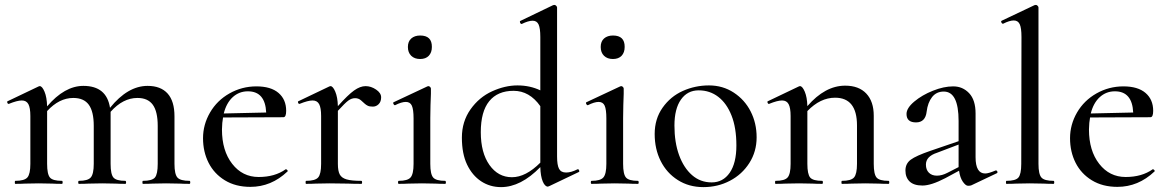

<svg xmlns="http://www.w3.org/2000/svg" viewBox="-20 -745 4731 778"><path d="M317.9 -397Q412.1 -397 425.8 -308.1Q497.6 -397 578.1 -397Q631.3 -397 659.2 -366Q687 -335 687 -273.9V-81.1Q687 -39.1 699 -25.6Q710.9 -12.2 748 -12.2Q751 -12.2 751 -6.1Q751 0 748 0Q723.1 0 709 -1L652.8 -2L598.1 -1Q583 0 559.1 0Q557.1 0 557.1 -6.1Q557.1 -12.2 559.1 -12.2Q596.2 -12.2 607.7 -25.6Q619.1 -39.1 619.1 -81.1V-234.9Q619.1 -293 599.1 -320.6Q579.1 -348.1 537.1 -348.1Q478 -348.1 428.2 -292V-81.1Q428.2 -39.1 439.7 -25.6Q451.2 -12.2 487.8 -12.2Q490.7 -12.2 491 -6.1Q491.2 0 487.8 0Q463.9 0 449.2 -1L394 -2L338.9 -1Q323.7 0 299.8 0Q296.9 0 296.9 -6.1Q296.9 -12.2 299.8 -12.2Q335.9 -12.2 347.9 -26.1Q359.9 -40 359.9 -81.1V-234.9Q359.9 -293 339.8 -320.6Q319.8 -348.1 276.9 -348.1Q219.7 -348.1 170.9 -294.9V-81.1Q170.9 -39.1 182.4 -25.6Q193.8 -12.2 231 -12.2Q233.9 -12.2 233.9 -6.1Q233.9 0 231 0Q207 0 191.9 -1L137.2 -2L81.1 -1Q66.9 0 42 0Q40 0 40 -6.1Q40 -12.2 42 -12.2Q79.1 -12.2 91.1 -26.1Q103 -40 103 -81.1V-274.9Q103 -308.1 95 -323Q86.9 -337.9 68.4 -337.9Q49.8 -337.9 16.1 -324.2H14.2Q11.2 -324.2 9.5 -329.1Q7.8 -334 11.2 -335L134.8 -394Q138.7 -396 141.1 -396Q150.9 -396 160.4 -373.5Q169.9 -351.1 170.9 -314Q241.7 -397 317.9 -397Z M1058.6 -289.1Q1054.7 -375 984.4 -375Q949.2 -375 923.3 -351.6Q897.5 -328.1 886.7 -285.2ZM1138.7 -59.1Q1141.6 -59.1 1144.5 -55.4Q1147.5 -51.8 1144.5 -49.8Q1079.1 12.2 994.6 12.2Q934.6 12.2 891.1 -14.4Q847.7 -41 825.2 -85.4Q802.7 -129.9 802.7 -185.1Q802.7 -240.2 831.1 -289.1Q859.4 -337.9 909.9 -366.5Q960.4 -395 1019 -395Q1077.6 -395 1108.6 -368.4Q1139.6 -341.8 1139.6 -295.9Q1139.6 -270 1128.4 -270L883.8 -269Q879.9 -249 879.4 -220.2Q879.4 -134.3 920.9 -81.1Q962.4 -27.8 1028.1 -27.8Q1093.8 -27.8 1137.7 -59.1Z M1349.1 -295.9V-81.1Q1349.1 -52.2 1356.7 -38.1Q1364.3 -23.9 1384.3 -18.1Q1404.3 -12.2 1444.3 -12.2Q1447.3 -12.2 1447.3 -6.1Q1447.3 0 1444.3 0Q1411.1 0 1391.1 -1L1315.4 -2L1259.3 -1Q1245.1 0 1220.2 0Q1218.3 0 1218.3 -6.1Q1218.3 -12.2 1220.2 -12.2Q1257.3 -12.2 1269.3 -26.1Q1281.2 -40 1281.2 -81.1V-274.9Q1281.2 -308.1 1273.2 -323Q1265.1 -337.9 1246.6 -337.9Q1228 -337.9 1194.3 -324.2H1192.4Q1189.5 -324.2 1187.7 -329.1Q1186 -334 1189.5 -335L1313 -394Q1316.9 -396 1319.3 -396Q1329.1 -396 1338.6 -373.5Q1348.1 -351.1 1349.1 -314.9Q1390.1 -360.8 1414.8 -378.4Q1439.5 -396 1461.4 -396Q1483.4 -396 1503.9 -382.1Q1524.4 -368.2 1524.4 -350.6Q1524.4 -333 1514.4 -323Q1504.4 -313 1491 -313Q1477.5 -313 1470.5 -316.4Q1463.4 -319.8 1458.3 -324.5Q1453.1 -329.1 1443.1 -338.1Q1433.1 -347.2 1418.9 -347.2Q1404.8 -347.2 1391.6 -337.6Q1378.4 -328.1 1349.1 -295.9Z M1595.7 -12.2Q1631.8 -12.2 1643.8 -26.1Q1655.8 -40 1655.8 -81.1V-265.1Q1655.8 -301.3 1648.9 -316.7Q1642.1 -332 1624.5 -332Q1606.9 -332 1581.1 -318.8H1580.1Q1576.2 -318.8 1574 -324.5Q1571.8 -330.1 1575.7 -331.1L1711.9 -395L1715.8 -396Q1719.7 -396 1722.9 -392.6Q1726.1 -389.2 1726.1 -386.2V-365.2Q1724.1 -323.2 1723.6 -267.1V-81.1Q1723.6 -39.1 1735.4 -25.6Q1747.1 -12.2 1783.7 -12.2Q1786.6 -12.2 1786.9 -6.1Q1787.1 0 1783.7 0Q1759.8 0 1745.1 -1L1689.9 -2L1634.8 -1Q1619.6 0 1595.7 0Q1592.8 0 1592.8 -6.1Q1592.8 -12.2 1595.7 -12.2ZM1682.6 -601.1Q1730.5 -601.1 1730 -554.7Q1730 -532.2 1717.5 -519Q1705.1 -505.9 1682.4 -505.9Q1659.7 -505.9 1646.2 -519Q1632.8 -532.2 1632.8 -554.7Q1632.8 -577.1 1646.5 -589.1Q1660.2 -601.1 1682.6 -601.1Z M2169.4 -85.9V-314.9Q2125.5 -377 2061 -377Q1996.6 -377 1962.4 -335Q1928.2 -293 1928.2 -209.5Q1928.2 -126 1963.4 -76.4Q1998.5 -26.9 2054.4 -26.9Q2110.4 -26.9 2169.4 -85.9ZM2169.4 -67.9Q2090.3 13.2 2010.3 13.2Q1965.3 13.2 1929.4 -10.5Q1893.6 -34.2 1872.6 -78.1Q1851.6 -122.1 1851.6 -187.3Q1851.6 -252.4 1886.5 -301.8Q1921.4 -351.1 1973.9 -375Q2026.4 -398.9 2076.9 -398.9Q2127.4 -398.9 2169.4 -378.9V-595.2Q2169.4 -630.4 2162.4 -645.8Q2155.3 -661.1 2138.2 -661.1Q2121.1 -661.1 2094.2 -647.9H2093.3Q2089.4 -647.9 2087.4 -653.1Q2085.4 -658.2 2088.4 -660.2L2221.2 -724.1L2226.6 -725.1Q2230.5 -725.1 2233.9 -721.4Q2237.3 -717.8 2237.3 -714.8V-110.8Q2237.3 -75.7 2245.4 -60.8Q2253.4 -45.9 2273.9 -45.9Q2294.4 -45.9 2320.3 -59.1H2322.3Q2325.2 -59.1 2326.9 -54Q2328.6 -48.8 2325.2 -47.9L2206.5 8.8Q2202.6 10.7 2200.2 11.2Q2188 11.2 2179.2 -9.8Q2170.4 -30.8 2169.4 -67.9Z M2377 -12.2Q2413.1 -12.2 2425 -26.1Q2437 -40 2437 -81.1V-265.1Q2437 -301.3 2430.2 -316.7Q2423.3 -332 2405.8 -332Q2388.2 -332 2362.3 -318.8H2361.3Q2357.4 -318.8 2355.2 -324.5Q2353 -330.1 2356.9 -331.1L2493.2 -395L2497.1 -396Q2501 -396 2504.2 -392.6Q2507.3 -389.2 2507.3 -386.2V-365.2Q2505.4 -323.2 2504.9 -267.1V-81.1Q2504.9 -39.1 2516.6 -25.6Q2528.3 -12.2 2564.9 -12.2Q2567.9 -12.2 2568.1 -6.1Q2568.4 0 2564.9 0Q2541 0 2526.4 -1L2471.2 -2L2416 -1Q2400.9 0 2377 0Q2374 0 2374 -6.1Q2374 -12.2 2377 -12.2ZM2463.9 -601.1Q2511.7 -601.1 2511.2 -554.7Q2511.2 -532.2 2498.8 -519Q2486.3 -505.9 2463.6 -505.9Q2440.9 -505.9 2427.5 -519Q2414.1 -532.2 2414.1 -554.7Q2414.1 -577.1 2427.7 -589.1Q2441.4 -601.1 2463.9 -601.1Z M2936.8 -44.9Q2963.9 -84 2963.9 -155.5Q2963.9 -227.1 2944.3 -276.6Q2924.8 -326.2 2890.6 -352.5Q2856.4 -378.9 2811 -378.9Q2765.6 -378.9 2739.3 -341.6Q2712.9 -304.2 2712.9 -236.1Q2712.9 -168 2731.7 -116.5Q2750.5 -64.9 2784.2 -35.4Q2817.9 -5.9 2863.8 -5.9Q2909.7 -5.9 2936.8 -44.9ZM2657.2 -92.5Q2632.8 -141.1 2632.8 -202.1Q2632.8 -263.2 2664.8 -308.6Q2696.8 -354 2746.8 -376.5Q2796.9 -398.9 2852.8 -398.9Q2908.7 -398.9 2953.1 -369.9Q2997.6 -340.8 3021.7 -293.5Q3045.9 -246.1 3045.9 -188.5Q3045.9 -130.9 3016.4 -84.5Q2986.8 -38.1 2937.7 -12.5Q2888.7 13.2 2830.1 13.2Q2771.5 13.2 2726.6 -15.4Q2681.6 -43.9 2657.2 -92.5Z M3363.8 -349.1Q3303.7 -349.1 3251.5 -294.9V-81.1Q3251.5 -39.1 3262.9 -25.6Q3274.4 -12.2 3311.5 -12.2Q3314.5 -12.2 3314.5 -6.1Q3314.5 0 3311.5 0Q3287.6 0 3272.5 -1L3217.8 -2L3161.6 -1Q3147.5 0 3122.6 0Q3120.6 0 3120.6 -6.1Q3120.6 -12.2 3122.6 -12.2Q3159.7 -12.2 3171.6 -26.1Q3183.6 -40 3183.6 -81.1V-274.9Q3183.6 -308.1 3175.5 -323Q3167.5 -337.9 3148.9 -337.9Q3130.4 -337.9 3096.7 -324.2H3094.7Q3091.8 -324.2 3090.1 -329.1Q3088.4 -334 3091.8 -335L3215.3 -394Q3219.2 -396 3221.7 -396Q3231.4 -396 3241 -373.5Q3250.5 -351.1 3251.5 -314.9Q3323.2 -397.9 3404.8 -397.9Q3460 -397.9 3490.2 -366Q3520.5 -334 3520.5 -275.9V-81.1Q3520.5 -39.1 3532 -25.6Q3543.5 -12.2 3580.6 -12.2Q3583.5 -12.2 3583.5 -6.1Q3583.5 0 3580.6 0Q3556.6 0 3541.5 -1L3486.3 -2L3430.7 -1Q3416.5 0 3391.6 0Q3389.6 0 3389.6 -6.1Q3389.6 -12.2 3391.6 -12.2Q3428.7 -12.2 3440.7 -26.1Q3452.6 -40 3452.6 -81.1V-236.8Q3452.6 -349.1 3363.8 -349.1Z M3731.9 -78.1Q3731.9 -57.1 3743.9 -45.2Q3755.9 -33.2 3776.4 -33.2Q3796.9 -33.2 3819.3 -44.9L3864.3 -67.9V-159.2L3776.9 -126Q3731.9 -111.3 3731.9 -78.1ZM3653.3 -283.2Q3653.3 -307.1 3684.8 -333.5Q3716.3 -359.9 3760.3 -377.4Q3804.2 -395 3842.5 -395Q3880.9 -395 3907 -367.4Q3933.1 -339.8 3933.1 -285.2V-107.9Q3933.1 -42 3972.2 -42Q3985.4 -42 4014.2 -54.2H4016.1Q4020 -54.2 4021.5 -49.6Q4022.9 -44.9 4019 -43L3916 5.9Q3912.1 7.8 3902.6 7.8Q3893.1 7.8 3881.6 -8.5Q3870.1 -24.9 3866.2 -53.2L3810.1 -22.9Q3752.9 6.8 3718 6.8Q3683.1 6.8 3666 -9.5Q3648.9 -25.9 3648.9 -54Q3648.9 -82 3670.4 -97.9Q3691.9 -113.8 3750 -133.8L3864.3 -172.9V-254.9Q3864.3 -374 3804.2 -374Q3774.4 -374 3756.8 -351.6Q3739.3 -329.1 3734.9 -293Q3730 -249 3691.7 -249Q3653.3 -249 3653.3 -283.2Z M4058.1 -12.2Q4095.2 -12.2 4106.7 -25.6Q4118.2 -39.1 4118.2 -81.1L4119.1 -595.2Q4119.1 -631.3 4112.1 -646.7Q4105 -662.1 4087.9 -662.1Q4070.8 -662.1 4044.9 -648.9H4043.9Q4040 -648.9 4037.6 -654.1Q4035.2 -659.2 4039.1 -661.1L4171.9 -724.1L4177.2 -725.1Q4181.2 -725.1 4184.6 -721.4Q4188 -717.8 4188 -714.8V-81.1Q4188 -39.1 4200 -25.6Q4211.9 -12.2 4249 -12.2Q4252 -12.2 4252 -6.1Q4252 0 4249 0Q4225.1 0 4210 -1L4152.8 -2L4097.2 -1Q4083 0 4058.1 0Q4056.2 0 4056.2 -6.1Q4056.2 -12.2 4058.1 -12.2Z M4571.8 -289.1Q4567.9 -375 4497.6 -375Q4462.4 -375 4436.5 -351.6Q4410.6 -328.1 4399.9 -285.2ZM4651.9 -59.1Q4654.8 -59.1 4657.7 -55.4Q4660.6 -51.8 4657.7 -49.8Q4592.3 12.2 4507.8 12.2Q4447.8 12.2 4404.3 -14.4Q4360.8 -41 4338.4 -85.4Q4315.9 -129.9 4315.9 -185.1Q4315.9 -240.2 4344.2 -289.1Q4372.6 -337.9 4423.1 -366.5Q4473.6 -395 4532.2 -395Q4590.8 -395 4621.8 -368.4Q4652.8 -341.8 4652.8 -295.9Q4652.8 -270 4641.6 -270L4397 -269Q4393.1 -249 4392.6 -220.2Q4392.6 -134.3 4434.1 -81.1Q4475.6 -27.8 4541.3 -27.8Q4606.9 -27.8 4650.9 -59.1Z"/></svg>

Font: Cormorant-Medium
Style: Regular
Weight: 500
Designer: Christian Thalmann (Catharsis Fonts)
Version: Version 3.000